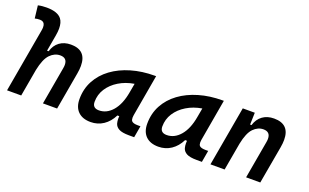

<svg xmlns="http://www.w3.org/2000/svg" viewBox="-84 -1147 2511 1561"><g transform="rotate(20 1172.0 -366.5)"><path d="M340.3 0 397.5 -325.2Q400.4 -341.3 400.4 -354Q400.4 -415 340.3 -415Q292 -415 253.2 -375.7Q214.4 -336.4 193.8 -235.8L152.3 0H29.8L126.5 -550.3Q129.9 -567.9 129.9 -581.5Q129.9 -600.6 123.5 -611.8Q112.8 -630.9 84 -630.9Q61 -630.9 41.5 -625.5L28.8 -734.9Q47.4 -739.3 65.9 -741Q84.5 -742.7 103 -742.7Q197.8 -742.7 232.9 -698.2Q255.9 -668.9 255.9 -615.2Q255.9 -588.4 250 -555.2L225.1 -414.1H238.8Q254.4 -468.3 294.2 -497.8Q334 -527.3 392.1 -527.3Q526.4 -527.3 526.4 -391.1Q526.4 -361.3 520 -325.2L462.9 0Z M754.9 10.3Q684.6 10.3 646 -27.8Q607.4 -65.9 607.4 -135.3Q607.4 -223.1 646 -294.7Q684.6 -366.2 753.7 -417Q822.8 -467.8 916 -495.1Q1009.3 -522.5 1118.2 -522.5H1129.4L1066.4 -161.6Q1064.5 -149.4 1064.5 -140.1Q1064.5 -120.6 1072.8 -110.8Q1085.4 -96.2 1127 -96.2H1148.9L1131.3 4.9H1085.4Q1026.4 4.9 998.3 -10.5Q970.2 -25.9 962.9 -53.2Q958 -71.8 958 -93.3Q958 -103.5 959 -114.7H942.9Q913.1 -54.7 864.5 -22.2Q815.9 10.3 754.9 10.3ZM786.6 -102.1Q853.5 -102.1 903.6 -160.4Q953.6 -218.8 972.2 -325.7L986.3 -404.3Q912.6 -392.1 854.7 -356.9Q796.9 -321.8 763.7 -270.3Q730.5 -218.8 730.5 -156.2Q730.5 -102.1 786.6 -102.1Z M1340.8 10.3Q1270.5 10.3 1231.9 -27.8Q1193.4 -65.9 1193.4 -135.3Q1193.4 -223.1 1231.9 -294.7Q1270.5 -366.2 1339.6 -417Q1408.7 -467.8 1502 -495.1Q1595.2 -522.5 1704.1 -522.5H1715.3L1652.3 -161.6Q1650.4 -149.4 1650.4 -140.1Q1650.4 -120.6 1658.7 -110.8Q1671.4 -96.2 1712.9 -96.2H1734.9L1717.3 4.9H1671.4Q1612.3 4.9 1584.2 -10.5Q1556.2 -25.9 1548.8 -53.2Q1543.9 -71.8 1543.9 -93.3Q1543.9 -103.5 1544.9 -114.7H1528.8Q1499 -54.7 1450.4 -22.2Q1401.9 10.3 1340.8 10.3ZM1372.6 -102.1Q1439.5 -102.1 1489.5 -160.4Q1539.6 -218.8 1558.1 -325.7L1572.3 -404.3Q1498.5 -392.1 1440.7 -356.9Q1382.8 -321.8 1349.6 -270.3Q1316.4 -218.8 1316.4 -156.2Q1316.4 -102.1 1372.6 -102.1Z M1789.6 0 1880.9 -517.6H1984.9L1981.9 -414.1H1994.1Q2010.3 -468.3 2050.5 -497.8Q2090.8 -527.3 2149.9 -527.3Q2284.7 -527.3 2284.7 -391.1Q2284.7 -361.3 2278.3 -325.2L2220.7 0H2098.1L2155.3 -325.2Q2158.2 -341.3 2158.2 -354Q2158.2 -415 2098.1 -415Q2050.8 -415 2012.5 -376.2Q1974.1 -337.4 1954.1 -237.8L1912.1 0Z"/></g></svg>

Font: CaskaydiaCove NFP SemiBold
Style: Italic
Weight: 600
Italic angle: -10°
Designer: Aaron Bell
Foundry: Saja Typeworks
Version: Version 2111.001; VTT 6.35;Nerd Fonts 3.1.1